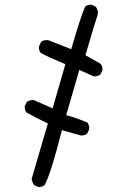

<svg xmlns="http://www.w3.org/2000/svg" viewBox="-20 -791 540 793"><path d="M140.6 -18.6Q154.8 -18.6 164.1 -26.4Q189 -69.8 235.8 -253.4L312 -231.9Q314.5 -231.4 316.4 -231.4Q330.6 -231.4 339.8 -239.3L348.1 -255.9Q348.6 -257.8 348.6 -262Q348.6 -266.1 346.9 -272.5Q345.2 -278.8 340.8 -285.2Q301.3 -301.8 260.7 -313.5L253.4 -315.4L307.6 -502.4L365.2 -476.1Q367.2 -475.6 371.3 -475.6Q375.5 -475.6 381.8 -477.3Q388.2 -479 394.5 -483.4L402.8 -500Q403.3 -502 403.3 -506.1Q403.3 -510.3 401.6 -516.1Q399.9 -522 395.5 -527.3L333 -563Q369.6 -689.9 383.3 -729.5Q384.3 -733.9 384.3 -738.3Q384.3 -751.5 376 -762.7L359.4 -771Q357.4 -771.5 353.3 -771.5Q349.1 -771.5 343.3 -769.8Q337.4 -768.1 332 -764.2Q313 -722.7 274.4 -587.9L180.7 -624.5Q176.3 -625.5 171.9 -625.5Q159.2 -625.5 149.4 -617.7L141.1 -599.6Q140.6 -597.7 140.6 -593.5Q140.6 -589.4 142.3 -583.5Q144 -577.6 148.4 -572.3Q171.9 -558.6 250 -525.9L197.3 -343.3L120.1 -377.4Q118.2 -377.9 116.2 -377.9Q101.6 -377.9 90.8 -370.1L82.5 -353.5Q82 -351.6 82 -349.6Q82 -335.4 89.8 -326.2Q129.9 -303.2 177.7 -281.2L110.8 -52.2Q112.3 -43 115 -36.9Q117.7 -30.8 120.1 -27.3L136.7 -19Q138.7 -18.6 140.6 -18.6Z"/></svg>

Font: Bakudai
Style: ExtraLight
Weight: 200
Version: Version 1.48